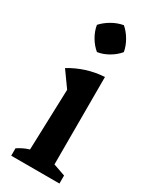

<svg xmlns="http://www.w3.org/2000/svg" viewBox="-192 -782 667 831"><g transform="rotate(30 142.0 -366.5)"><path d="M24 0V-37Q36 -45 50 -52Q64 -59 81 -64L91 -368L36 -445Q74 -468 116 -481.5Q158 -495 205 -498V-61L265 -40V0ZM164 -733Q186 -714 201.5 -687Q217 -660 222 -632Q204 -610 176.5 -594Q149 -578 121 -574Q99 -592 83 -619Q67 -646 62 -676Q81 -697 108 -712.5Q135 -728 164 -733Z"/></g></svg>

Font: Piazzolla SemiBold
Style: Regular
Weight: 600
Designer: Juan Pablo del Peral
Foundry: Huerta Tipografica
Version: Version 1.330